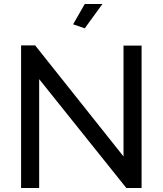

<svg xmlns="http://www.w3.org/2000/svg" viewBox="-20 -936 810 956"><path d="M402 -795 344 -815 402 -916H490ZM175 -542V0H85V-710H155L595 -157V-709H685V0H609Z"/></svg>

Font: Boldmen Medium
Style: Regular
Weight: 400
Designer: Matt McInerney, Pablo Impallari, Rodrigo Fuenzalida
Foundry: LIVING CONCEPT
Version: Version 1.000